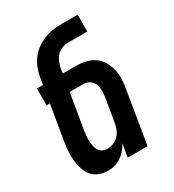

<svg xmlns="http://www.w3.org/2000/svg" viewBox="-180 -838 859 948"><g transform="rotate(-30 250.0 -363.5)"><path d="M158 8Q132 8 108 -1Q84 -10 68.5 -28Q53 -46 45 -70Q37 -94 34.5 -119Q32 -144 33.5 -170Q35 -196 39 -222L73 -424H54V-520H89L95 -557Q99 -582 108 -606.5Q117 -631 132.5 -652.5Q148 -674 170 -690.5Q192 -707 216 -717Q240 -727 265 -731Q290 -735 315 -735H411L410 -639H299Q281 -639 263.5 -631.5Q246 -624 233.5 -609.5Q221 -595 214.5 -577Q208 -559 205 -542L202 -520H280Q308 -520 334 -513.5Q360 -507 381 -492Q402 -477 415 -454.5Q428 -432 434.5 -406.5Q441 -381 440 -353Q439 -325 434 -298L385 0H272L284 -75Q275 -57 262 -41.5Q249 -26 232 -14.5Q215 -3 196 2.5Q177 8 158 8ZM206 -88Q224 -88 241.5 -94.5Q259 -101 272 -114.5Q285 -128 292 -145Q299 -162 302 -180L324 -313Q327 -332 327 -351.5Q327 -371 320.5 -387.5Q314 -404 298.5 -414Q283 -424 264 -424H186L152 -222Q150 -208 148.5 -193.5Q147 -179 148 -165Q149 -151 151.5 -137.5Q154 -124 161 -112.5Q168 -101 180 -94.5Q192 -88 206 -88Z"/></g></svg>

Font: Iosevka
Style: Bold Italic
Weight: 700
Italic angle: -9°
Monospace: yes
Designer: Belleve Invis
Foundry: Belleve Invis
Version: Version 32.5.0; ttfautohint (v1.8.4)